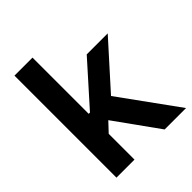

<svg xmlns="http://www.w3.org/2000/svg" viewBox="-199 -824 941 941"><g transform="rotate(-45 272.0 -353.5)"><path d="M59.6 -707H184.6V-317.4H193.4L383.8 -530.3H529.3L323.7 -301.8L542 0H393.6L230.5 -227.5L184.6 -178.7V0H59.6Z"/></g></svg>

Font: Pretendard JP SemiBold
Style: Regular
Weight: 600
Designer: Base glyphs from Inter by Rasmus Andersson; Hangeul glyphs from Noto Sans CJK(Source Han Sans) by Jang Soo-young and Kan
Foundry: Kil Hyung-jin
Version: Version 1.309